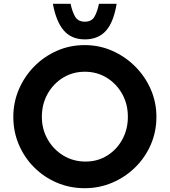

<svg xmlns="http://www.w3.org/2000/svg" viewBox="-20 -981 892 1009"><path d="M50 -367Q50 -443 79 -511Q108 -579 159.5 -631.5Q211 -684 279 -714Q347 -744 425 -744Q502 -744 570 -714Q638 -684 690.5 -631.5Q743 -579 772.5 -511Q802 -443 802 -367Q802 -289 772.5 -221Q743 -153 690.5 -101.5Q638 -50 570 -21Q502 8 425 8Q347 8 279 -21Q211 -50 159.5 -101.5Q108 -153 79 -221Q50 -289 50 -367ZM200 -367Q200 -302 230.5 -248.5Q261 -195 313 -163.5Q365 -132 430 -132Q493 -132 543.5 -163.5Q594 -195 623 -248.5Q652 -302 652 -367Q652 -434 622 -487.5Q592 -541 541 -572.5Q490 -604 426 -604Q362 -604 311 -572.5Q260 -541 230 -487.5Q200 -434 200 -367ZM426 -774Q356 -774 315.5 -820.5Q275 -867 258 -961H351Q360 -918 375.5 -892.5Q391 -867 426 -867Q461 -867 476 -892.5Q491 -918 500 -961H593Q577 -864 536.5 -819Q496 -774 426 -774Z"/></svg>

Font: Synthetic
Style: Bold
Weight: 700
Designer: Santiago Orozco
Foundry: Typemade
Version: Version 2.000; ttfautohint (v1.8.4.7-5d5b)